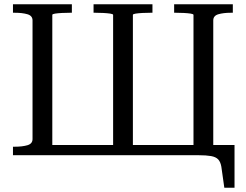

<svg xmlns="http://www.w3.org/2000/svg" viewBox="-20 -730 1156 903"><path d="M931 0H182V-48H931ZM318 -710V-670H309Q291 -670 271.5 -669Q252 -668 239 -666Q226 -664 226 -660V0H41V-40H50Q85 -40 109 -47Q133 -54 133 -76V-634Q133 -656 109 -663Q85 -670 50 -670H41V-710ZM799 -710H1075V-670H1066Q1031 -670 1007 -663Q983 -656 983 -634V0H890V-660Q890 -664 877 -666Q864 -668 845 -669Q826 -670 808 -670H799ZM914 0H890V-48H1083V153H1035L1021 54Q1017 31 1006 19.5Q995 8 972.5 4Q950 0 914 0ZM420 -710H697V-670H688Q669 -670 650 -669Q631 -668 618 -666Q605 -664 605 -660V0H512V-660Q512 -664 498.5 -666Q485 -668 466 -669Q447 -670 429 -670H420Z"/></svg>

Font: Roboto Serif 72pt
Style: Regular
Weight: 400
Designer: Greg Gazdowicz
Foundry: Commercial Type
Version: Version 1.008